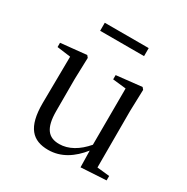

<svg xmlns="http://www.w3.org/2000/svg" viewBox="-167 -859 986 1015"><g transform="rotate(30 326.5 -351.0)"><path d="M185 -668H453V-717H185ZM456 9 610 0V-27L534 -35V-380L538 -511L528 -523L373 -506V-480L454 -471L453 -127C407 -73 353 -41 296 -41C231 -41 196 -78 196 -185V-380L200 -511L190 -523L33 -507V-481L116 -470L113 -186C112 -37 166 15 261 15C340 15 403 -28 454 -92Z"/></g></svg>

Font: Noto Serif CJK TC
Style: Regular
Weight: 400
Designer: Ryoko NISHIZUKA 西塚涼子 (kana & ideographs); Frank Grießhammer (Latin, Greek & Cyrillic); Wenlong ZHANG 张文龙 (bopomofo); San
Foundry: Adobe
Version: Version 2.001;hotconv 1.1.0;makeotfexe 2.6.0